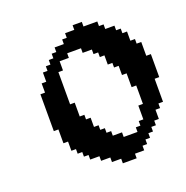

<svg xmlns="http://www.w3.org/2000/svg" viewBox="-179 -1164 1357 1400"><g transform="rotate(-20 500.0 -464.5)"><path d="M321.4 -857.1V-821.4H285.7V-785.7H250V-750H214.3V-678.6H178.6V-607.1H142.9V-321.4H178.6V-214.3H214.3V-142.9H250V-107.1H285.7V-71.4H321.4V-35.7H392.9V0H464.3V35.7H535.7V71.4H642.9V35.7H714.3V0H750V-35.7H785.7V-71.4H821.4V-107.1H857.1V-142.9H892.9V-214.3H928.6V-250H964.3V-428.6H1000V-607.1H964.3V-714.3H928.6V-750H892.9V-821.4H857.1V-857.1H821.4V-892.9H750V-928.6H714.3V-964.3H607.1V-1000H535.7V-964.3H464.3V-928.6H428.6V-892.9H357.1V-857.1ZM535.7 -821.4V-785.7H607.1V-750H642.9V-714.3H678.6V-642.9H714.3V-607.1H750V-535.7H785.7V-428.6H821.4V-285.7H785.7V-178.6H750V-142.9H714.3V-107.1H607.1V-142.9H535.7V-178.6H500V-214.3H464.3V-250H428.6V-321.4H392.9V-357.1H357.1V-464.3H321.4V-714.3H357.1V-785.7H428.6V-821.4Z"/></g></svg>

Font: Gossip High Pixel
Style: Regular
Weight: 500
Width: 7
Designer: Deborah Khodanovich
Version: Version 1.001;Glyphs 3.3.1 (3343)